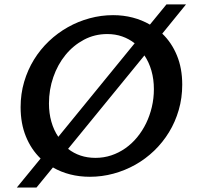

<svg xmlns="http://www.w3.org/2000/svg" viewBox="-20 -794 898 873"><path d="M164.6 -73.2Q121.6 -114.7 97.7 -173.6Q73.7 -232.4 73.7 -306.6Q73.7 -367.2 89.8 -421.9Q106 -476.6 134.5 -522.9Q163.1 -569.3 202.4 -606.7Q241.7 -644 288.6 -670.4Q335.4 -696.8 387.7 -710.9Q439.9 -725.1 494.1 -725.1Q541 -725.1 583.3 -714.1Q625.5 -703.1 661.6 -682.1L736.8 -773.9H825.7L717.8 -641.1Q760.3 -600.6 784.4 -542Q808.6 -483.4 808.6 -409.2Q808.6 -348.6 792.7 -293.9Q776.9 -239.3 748.5 -192.9Q720.2 -146.5 681.2 -108.9Q642.1 -71.3 595.2 -44.9Q548.3 -18.6 495.8 -4.4Q443.4 9.8 388.7 9.8Q341.3 9.8 299.1 -1Q256.8 -11.7 220.7 -32.7L146 58.6H56.6ZM202.6 -323.7Q202.6 -279.3 213.6 -240.5Q224.6 -201.7 245.1 -171.9L592.3 -597.2Q566.9 -617.2 535.6 -628.2Q504.4 -639.2 467.8 -639.2Q410.2 -639.2 361.6 -613.3Q313 -587.4 277.6 -543.9Q242.2 -500.5 222.4 -443.4Q202.6 -386.2 202.6 -323.7ZM414.1 -76.2Q451.7 -76.2 486.1 -87.6Q520.5 -99.1 550 -119.9Q579.6 -140.6 603.5 -169.7Q627.4 -198.7 644.3 -233.4Q661.1 -268.1 670.4 -307.4Q679.7 -346.7 679.7 -388.7Q679.7 -433.6 668.5 -472.7Q657.2 -511.7 636.7 -542L289.6 -117.2Q314.9 -97.2 346.2 -86.7Q377.4 -76.2 414.1 -76.2Z"/></svg>

Font: Proza Libre
Style: Medium Italic
Weight: 500
Designer: Jasper de Waard
Foundry: Jasper de Waard
Version: Version 1.000; ttfautohint (v1.4.1.8-43bc)